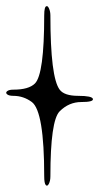

<svg xmlns="http://www.w3.org/2000/svg" viewBox="-43 -530 321 621"><path d="M108 -510Q112 -511 116 -501.5Q120 -492 120 -480Q120 -280 150 -240Q165 -220 210 -220Q255 -220 257.5 -210Q260 -200 220 -200Q180 -200 150 -170Q120 -140 120 40Q120 55 115 64.5Q110 74 105 68.5Q100 63 100 40Q100 -170 60 -200Q33 -220 0 -220Q-14 -220 -20 -225Q-26 -230 -20 -235Q-14 -240 0 -240Q50 -240 70 -260Q100 -290 100 -480Q100 -510 108 -510Z"/></svg>

Font: SOV_poster
Style: Bold
Weight: 700
Version: Version 1.00